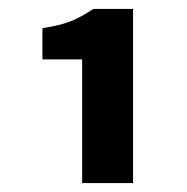

<svg xmlns="http://www.w3.org/2000/svg" viewBox="-20 -783 418 430"><path d="M164 -373H278V-763H189C154 -740 130 -728 75 -720V-650H164Z"/></svg>

Font: Source Sans Pro
Style: Bold
Weight: 700
Designer: Paul D. Hunt
Foundry: Adobe Systems Incorporated
Version: Version 3.006;hotconv 1.0.111;makeotfexe 2.5.65597